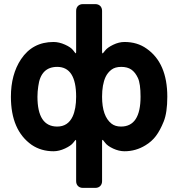

<svg xmlns="http://www.w3.org/2000/svg" viewBox="-20 -724 867 933"><path d="M350 156V-35Q350 -44 348.5 -44.5Q347 -45 336 -30.5Q325 -16 296 -2.5Q267 11 240 11Q180 11 134 -20Q33 -91 33 -254Q33 -362 82 -436Q138 -520 240 -520Q267 -520 296 -507Q325 -494 336 -479Q347 -464 348.5 -464.5Q350 -465 350 -474V-671Q350 -686 359 -695Q368 -704 383 -704H443Q458 -704 467 -695Q476 -686 476 -671V-475Q476 -465 478 -464.5Q480 -464 491 -478.5Q502 -493 530 -506.5Q558 -520 585 -520Q647 -520 692 -488Q793 -418 793 -254Q793 -177 775.5 -133.5Q758 -90 737.5 -63Q717 -36 687 -18Q640 11 585 11Q558 11 530 -2Q502 -15 491 -30Q480 -45 478 -44.5Q476 -44 476 -34V156Q476 171 467 180Q458 189 443 189H383Q368 189 359 180Q350 171 350 156ZM350 -254Q350 -399 258 -399Q178 -399 166 -305Q162 -279 162 -254Q162 -109 258 -109Q310 -109 333 -158Q350 -195 350 -254ZM568 -109Q663 -109 663 -254Q663 -318 650 -345.5Q637 -373 618 -386Q599 -399 569 -399Q539 -399 521 -385Q503 -371 493 -350Q476 -313 476 -254Q476 -159 522 -123Q540 -109 568 -109Z"/></svg>

Font: Tsunagi Gothic Black
Style: Regular
Weight: 900
Designer: Yoshimichi Ohira
Foundry: Positype
Version: Version 1.001